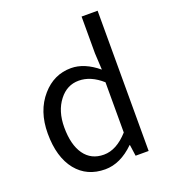

<svg xmlns="http://www.w3.org/2000/svg" viewBox="-145 -903 911 1024"><g transform="rotate(-20 310.0 -391.5)"><path d="M114 -61Q53 -137 53 -271Q53 -399 124 -480Q191 -557 288 -557Q364 -557 441 -493L436 -587V-796H527V0H453L444 -64H442Q363 13 277 13Q174 13 114 -61ZM436 -138V-423Q372 -480 304 -480Q237 -480 193 -423Q147 -364 147 -272Q147 -173 186 -118Q225 -63 297 -63Q369 -63 436 -138Z"/></g></svg>

Font: Source Han Sans K Regular
Style: Regular
Weight: 400
Designer: Ryoko NISHIZUKA  (kana & ideographs); Paul D. Hunt (Latin, Greek & Cyrillic); Wenlong ZHANG  (bopomofo); Sandoll Communi
Foundry: Adobe Systems Incorporated
Version: Version 1.00 July 18, 2014, initial release